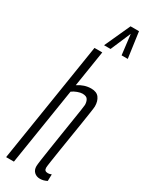

<svg xmlns="http://www.w3.org/2000/svg" viewBox="-246 -975 787 1024"><g transform="rotate(30 148.0 -463.0)"><path d="M211 -58Q211 -37 233 -37Q237 -37 242.5 -38Q248 -39 255 -42L254 -1Q242 5 232 7.5Q222 10 211 10Q190 10 176 -3Q162 -16 162 -39Q162 -48 166.5 -80Q171 -112 178 -157Q185 -202 192.5 -250.5Q200 -299 207 -343Q214 -387 218.5 -416.5Q223 -446 223 -451Q223 -470 215 -483.5Q207 -497 182 -497Q170 -497 152 -490.5Q134 -484 121 -474L46 0H-2L115 -740H163L128 -518Q167 -544 209 -544Q243 -544 258 -523.5Q273 -503 273 -471Q273 -464 268.5 -433.5Q264 -403 257 -358.5Q250 -314 242 -264.5Q234 -215 227 -170.5Q220 -126 215.5 -95.5Q211 -65 211 -58ZM152 -778 224 -936H276L298 -778H260L245 -902L192 -778Z"/></g></svg>

Font: Georama ExtraCondensed Light
Style: Italic
Weight: 300
Width: 2
Italic angle: -9°
Designer: Jean-Baptiste Levee
Foundry: Production Type
Version: Version 1.000